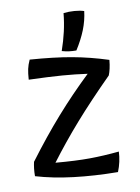

<svg xmlns="http://www.w3.org/2000/svg" viewBox="-85 -788 637 871"><g transform="rotate(-10 233.5 -352.5)"><path d="M407 -66Q406 -43 401 -20Q396 3 387 25Q279 24 184.5 12.5Q90 1 13 -22Q13 -41 15 -57.5Q17 -74 20 -87Q97 -190 171.5 -274.5Q246 -359 329 -438Q273 -446 213.5 -450.5Q154 -455 61 -458Q63 -488 67 -506.5Q71 -525 81 -547Q192 -539 272.5 -524.5Q353 -510 437 -483Q435 -461 431 -443.5Q427 -426 422 -414Q322 -314 250 -232Q178 -150 115 -66Q208 -58 272 -58.5Q336 -59 407 -66ZM363 -721Q358 -678 341.5 -636.5Q325 -595 297 -551Q280 -551 264 -553Q248 -555 231 -560Q246 -603 255.5 -644.5Q265 -686 269 -728Q293 -731 319 -729Q345 -727 363 -721Z"/></g></svg>

Font: Atma Medium
Style: Regular
Weight: 500
Designer: Gregori Vincens, Jeremie Hornus, Riccardo Olocco, Yoann Minet.
Foundry: black foundry
Version: Version 1.101;PS 1.100;hotconv 1.0.86;makeotf.lib2.5.63406